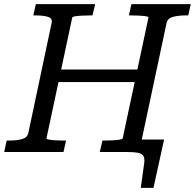

<svg xmlns="http://www.w3.org/2000/svg" viewBox="-39 -730 936 922"><path d="M572 0H536L550 -60H749L698 172H637L654 50Q656 28 648.5 17.5Q641 7 622.5 3.5Q604 0 572 0ZM228 -396H647L634 -336H216ZM-19 0 -7 -55H4Q41 -55 66.5 -62Q92 -69 97 -91L209 -620Q214 -642 191.5 -649Q169 -656 132 -656H121L133 -710H418L405 -656H396Q377 -656 357 -655Q337 -654 323 -652Q309 -650 308 -646L184 -65Q183 -62 196.5 -59.5Q210 -57 230 -56Q250 -55 269 -55H278L266 0ZM440 0 453 -55H462Q481 -55 501 -56Q521 -57 535.5 -59.5Q550 -62 550 -65L674 -646Q675 -650 661.5 -652Q648 -654 628 -655Q608 -656 589 -656H580L592 -710H877L865 -656H854Q817 -656 791.5 -649Q766 -642 761 -620L629 0Z"/></svg>

Font: Roboto Serif
Style: Italic
Weight: 400
Italic angle: -10°
Designer: Greg Gazdowicz
Foundry: Commercial Type
Version: Version 1.008